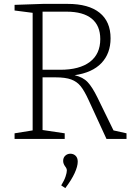

<svg xmlns="http://www.w3.org/2000/svg" viewBox="-20 -715 693 988"><path d="M564 -44 631 -29V0H528L436 -200Q414 -248 395 -271.5Q376 -295 346.5 -306Q317 -317 265 -317H199V-46L313 -29V0H55V-29L148 -44V-649L55 -661V-690L201 -695H328Q436 -695 492.5 -649.5Q549 -604 549 -518Q549 -440 502 -390.5Q455 -341 364 -328Q407 -318 431 -292.5Q455 -267 481 -214ZM199 -356H290Q389 -356 442.5 -396.5Q496 -437 496 -514Q496 -583 452 -619Q408 -655 322 -655H199ZM295 239Q311 213 317.5 193Q324 173 324 162Q324 152 315 141Q305 127 305 113Q305 96 316 86Q327 76 342 76Q358 76 369 86.5Q380 97 380 117Q380 141 364 176Q348 211 316 253Z"/></svg>

Font: Bitter Pro Light
Style: Regular
Weight: 300
Designer: Sol Matas, and Bitter project Authors
Foundry: Sol Matas
Version: Version 1.010